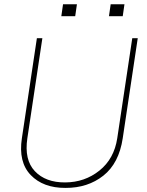

<svg xmlns="http://www.w3.org/2000/svg" viewBox="-20 -895 707 925"><path d="M295.4 10.3Q188 10.7 127.9 -51.8Q67.9 -114.3 85.4 -229L157.7 -710.9H184.1L111.8 -229Q96.2 -125 147.9 -70.3Q199.7 -15.6 293.9 -16.1Q388.2 -16.6 459 -73.2Q529.8 -129.9 544.9 -229L617.2 -710.9H643.6L571.3 -229Q553.2 -108.4 478 -48.8Q402.8 10.7 295.4 10.3ZM342.3 -816.9H275.4L283.7 -874.5H350.6ZM571.3 -816.9H504.9L513.2 -874.5H579.6Z"/></svg>

Font: Roboto-ThinItalic
Style: Italic
Weight: 250
Italic angle: -12°
Designer: Google
Version: Version 1.100141; 2013; ttfautohint (v0.94.14-c901) -l 8 -r 